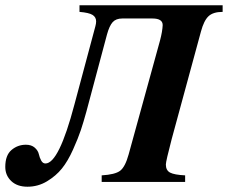

<svg xmlns="http://www.w3.org/2000/svg" viewBox="-79 -689 863 727"><path d="M764 -669V-644Q728 -644 710.5 -627.5Q693 -611 682 -570L571 -162Q549 -78 549 -66Q549 -44 565 -35.5Q581 -27 622 -25V0H306V-25Q357 -28 376 -42.5Q395 -57 408 -104L527 -536Q536 -570 537 -594Q537 -619 498 -619H384Q360 -619 347.5 -605Q335 -591 326 -558L248 -266Q237 -226 227 -196Q217 -166 197.5 -122.5Q178 -79 155.5 -51Q133 -23 99 -2.5Q65 18 25 18Q-14 18 -36.5 -3.5Q-59 -25 -59 -57Q-59 -101 -35.5 -121Q-12 -141 19 -141Q40 -141 52.5 -130Q65 -119 68 -105.5Q71 -92 77 -81Q83 -70 93 -70Q144 -70 203 -294L282 -589Q285 -600 285 -608Q285 -624 271.5 -632.5Q258 -641 222 -644V-669Z"/></svg>

Font: STIX MathJax Alphabets
Style: Bold Italic
Weight: 700
Italic angle: -16.33°
Designer: MicroPress Inc., with final additions and corrections provided by Coen Hoffman, Elsevier (retired)
Version: Version 1.1.1